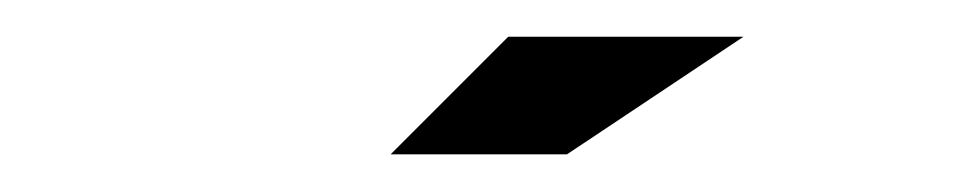

<svg xmlns="http://www.w3.org/2000/svg" viewBox="-20 -832 509 102"><path d="M281.2 -750H187.5L250 -812.5H375Z"/></svg>

Font: Signwood
Style: Regular
Weight: 400
Designer: GGBotNet
Foundry: GGBotNet
Version: 0.95